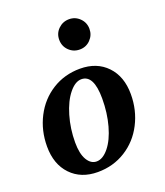

<svg xmlns="http://www.w3.org/2000/svg" viewBox="-133 -795 766 894"><g transform="rotate(-20 250.0 -347.5)"><path d="M333.5 -305.2Q333.5 -422.9 272.5 -422.9Q241.7 -422.9 211.7 -385.7Q181.6 -348.6 163.3 -286.1Q145 -223.6 145 -155.8Q145 -99.6 163.1 -69.1Q181.2 -38.6 209.5 -38.6Q240.7 -38.6 270 -74.7Q299.3 -110.8 316.4 -172.4Q333.5 -233.9 333.5 -305.2ZM198.2 9.8Q115.2 9.8 65.4 -42.5Q15.6 -94.7 15.6 -182.6Q15.6 -261.7 49.8 -328.1Q84 -394.5 145.3 -432.9Q206.5 -471.2 283.2 -471.2Q366.2 -471.2 416 -418.9Q465.8 -366.7 465.8 -278.8Q465.8 -199.7 431.6 -133.3Q397.5 -66.9 336.2 -28.6Q274.9 9.8 198.2 9.8ZM238.8 -630.4Q238.8 -662.1 261 -683.6Q283.2 -705.1 314 -705.1Q345.2 -705.1 366.9 -683.3Q388.7 -661.6 388.7 -630.4Q388.7 -599.6 367.2 -577.4Q345.7 -555.2 314 -555.2Q282.7 -555.2 260.7 -576.9Q238.8 -598.6 238.8 -630.4Z"/></g></svg>

Font: Liberation Serif
Style: Bold Italic
Weight: 700
Italic angle: -16.333°
Designer: Steve Matteson
Foundry: Ascender Corporation
Version: Version 2.1.5